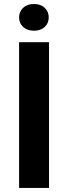

<svg xmlns="http://www.w3.org/2000/svg" viewBox="-20 -917 332 937"><path d="M219.2 -710.9V0H73.2V-710.9ZM73.2 -832Q73.2 -860.4 93 -878.9Q112.8 -897.5 145.5 -897.5Q178.7 -897.5 198.2 -878.9Q217.8 -860.4 217.8 -832Q217.8 -803.7 198.2 -785.4Q178.7 -767.1 145.5 -767.1Q112.8 -767.1 93 -785.4Q73.2 -803.7 73.2 -832Z"/></svg>

Font: Vazirmatn FD
Style: Bold
Weight: 700
Designer: Saber Rastikerdar
Foundry: Saber Rastikerdar
Version: Version 33.001